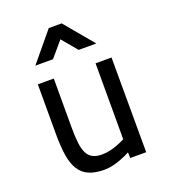

<svg xmlns="http://www.w3.org/2000/svg" viewBox="-138 -841 834 950"><g transform="rotate(-20 279.5 -365.5)"><path d="M471 -499 472 0H388L387 -30Q365 -18 341 -9Q321 -1 297 5Q273 11 250 11Q201 11 168.5 -3Q136 -17 117 -47Q98 -77 90.5 -124.5Q83 -172 83 -239V-499H167V-240Q167 -193 171 -159.5Q175 -126 185.5 -105Q196 -84 215 -74Q234 -64 264 -64Q285 -64 306.5 -69Q328 -74 346 -81Q367 -89 387 -99V-499ZM229 -742H297L424 -590H331L264 -670L196 -590H103Z"/></g></svg>

Font: Panefresco 500wt
Style: Regular
Weight: 700
Foundry: Campivisivi & Chank Co
Version: Version 1.001